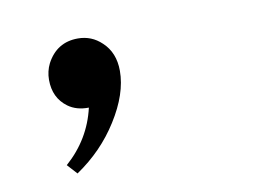

<svg xmlns="http://www.w3.org/2000/svg" viewBox="-45 -235 589 419"><g transform="rotate(-10 250.0 -26.0)"><path d="M76.7 97.2Q130.4 49.8 146 -18.1Q118.7 -17.6 100.1 -31.2Q70.8 -52.7 70.8 -92.8Q70.8 -111.8 79.1 -128.4Q101.6 -170.9 148.4 -170.9Q178.7 -170.9 200.7 -149.9Q226.6 -126 226.6 -85.4Q226.6 -34.7 189.9 23.4Q154.3 80.1 96.7 119.1Z"/></g></svg>

Font: BIZ UDMincho
Style: Regular
Weight: 400
Monospace: yes
Designer: TypeBank Co., Ltd.
Foundry: Morisawa Inc.
Version: Version 1.06